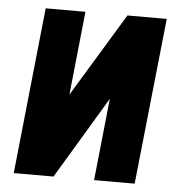

<svg xmlns="http://www.w3.org/2000/svg" viewBox="-46 -621 613 665"><g transform="rotate(5 260.5 -289.0)"><path d="M25.9 0H164.1L335 -285.2L305.2 0H446.3L507.3 -578.1H370.6L194.3 -287.6L224.6 -578.1H86.4Z"/></g></svg>

Font: Oswald
Style: Heavy
Weight: 800
Designer: Vernon Adams
Foundry: Vernon Adams
Version: 3.0; ttfautohint (v0.95.6-bc232) -l 8 -r 50 -G 200 -x 0 -w "